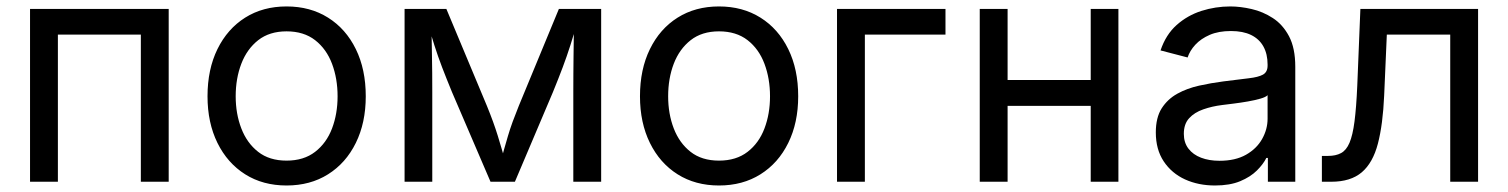

<svg xmlns="http://www.w3.org/2000/svg" viewBox="-20 -567 4705 599"><path d="M506.3 -539.1V0H419.4V-459H160.6V0H73.7V-539.1Z M874 11.7Q800.3 11.7 744.9 -23.2Q689.5 -58.1 658.4 -121.1Q627.4 -184.1 627.4 -266.6Q627.4 -350.6 658.4 -413.8Q689.5 -477.1 744.9 -512Q800.3 -546.9 874 -546.9Q947.8 -546.9 1003.4 -512Q1059.1 -477.1 1090.1 -413.8Q1121.1 -350.6 1121.1 -266.6Q1121.1 -184.1 1090.1 -121.1Q1059.1 -58.1 1003.4 -23.2Q947.8 11.7 874 11.7ZM874 -65.9Q927.7 -65.9 963.1 -93.3Q998.5 -120.6 1015.9 -166.3Q1033.2 -211.9 1033.2 -266.6Q1033.2 -321.8 1015.9 -367.9Q998.5 -414.1 963.1 -441.7Q927.7 -469.2 874 -469.2Q820.8 -469.2 785.6 -441.7Q750.5 -414.1 732.9 -368.2Q715.3 -322.3 715.3 -266.6Q715.3 -211.9 732.9 -166.3Q750.5 -120.6 785.4 -93.3Q820.3 -65.9 874 -65.9Z M1242.2 0V-539.1H1372.6L1499 -236.8Q1509.8 -210.4 1518.1 -187.5Q1526.4 -164.6 1533 -143.3Q1539.6 -122.1 1545.4 -101.8Q1551.3 -81.5 1557.1 -61H1541.5Q1546.9 -80.6 1552.5 -100.6Q1558.1 -120.6 1564.5 -142.1Q1570.8 -163.6 1579.3 -187Q1587.9 -210.4 1598.6 -236.8L1723.6 -539.1H1855.5V0H1768.6V-279.8Q1768.6 -309.1 1768.8 -336.7Q1769 -364.3 1769.3 -391.1Q1769.5 -418 1770 -445.3Q1770.5 -472.7 1771 -501.5H1782.2Q1770.5 -460.4 1759.5 -426Q1748.5 -391.6 1735.6 -357.2Q1722.7 -322.8 1705.1 -279.8L1586.4 0H1510.3L1390.1 -279.8Q1372.6 -322.3 1359.4 -356.7Q1346.2 -391.1 1335.2 -425.8Q1324.2 -460.4 1312.5 -501.5H1325.7Q1326.2 -476.1 1326.7 -449.5Q1327.1 -422.9 1327.6 -395.3Q1328.1 -367.7 1328.4 -338.9Q1328.6 -310.1 1328.6 -279.8V0Z M2223.1 11.7Q2149.4 11.7 2094 -23.2Q2038.6 -58.1 2007.6 -121.1Q1976.6 -184.1 1976.6 -266.6Q1976.6 -350.6 2007.6 -413.8Q2038.6 -477.1 2094 -512Q2149.4 -546.9 2223.1 -546.9Q2296.9 -546.9 2352.5 -512Q2408.2 -477.1 2439.2 -413.8Q2470.2 -350.6 2470.2 -266.6Q2470.2 -184.1 2439.2 -121.1Q2408.2 -58.1 2352.5 -23.2Q2296.9 11.7 2223.1 11.7ZM2223.1 -65.9Q2276.9 -65.9 2312.3 -93.3Q2347.7 -120.6 2365 -166.3Q2382.3 -211.9 2382.3 -266.6Q2382.3 -321.8 2365 -367.9Q2347.7 -414.1 2312.3 -441.7Q2276.9 -469.2 2223.1 -469.2Q2169.9 -469.2 2134.8 -441.7Q2099.6 -414.1 2082 -368.2Q2064.5 -322.3 2064.5 -266.6Q2064.5 -211.9 2082 -166.3Q2099.6 -120.6 2134.5 -93.3Q2169.4 -65.9 2223.1 -65.9Z M2929.7 -539.1V-459H2678.2V0H2591.3V-539.1Z M3402.3 -317.4V-236.8H3102.5V-317.4ZM3123.5 -539.1V0H3036.6V-539.1ZM3469.2 -539.1V0H3382.8V-539.1Z M3770.5 11.7Q3718.8 11.7 3677 -7.3Q3635.3 -26.4 3610.6 -63.5Q3585.9 -100.6 3585.9 -153.8Q3585.9 -200.2 3604.2 -229Q3622.6 -257.8 3653.1 -274.7Q3683.6 -291.5 3720.9 -299.8Q3758.3 -308.1 3796.4 -313Q3845.7 -319.3 3875.7 -322.8Q3905.8 -326.2 3920.2 -334.2Q3934.6 -342.3 3934.6 -362.3V-365.7Q3934.6 -398.4 3921.6 -421.9Q3908.7 -445.3 3883.3 -457.8Q3857.9 -470.2 3820.3 -470.2Q3781.7 -470.2 3754.2 -458.3Q3726.6 -446.3 3709.2 -427.5Q3691.9 -408.7 3685.1 -387.7L3600.6 -409.7Q3617.2 -459 3650.9 -489Q3684.6 -519 3728.3 -533Q3772 -546.9 3818.4 -546.9Q3849.6 -546.9 3884.8 -538.8Q3919.9 -530.8 3950.9 -510.7Q3981.9 -490.7 4001.5 -453.9Q4021 -417 4021 -358.9V0H3935.5V-74.2H3930.7Q3921.4 -55.2 3901.4 -35.2Q3881.3 -15.1 3849.1 -1.7Q3816.9 11.7 3770.5 11.7ZM3784.7 -65.4Q3834 -65.4 3867.2 -84.2Q3900.4 -103 3917.5 -133.3Q3934.6 -163.6 3934.6 -196.8V-270Q3929.2 -264.2 3912.4 -259.3Q3895.5 -254.4 3873.3 -250.5Q3851.1 -246.6 3829.3 -243.9Q3807.6 -241.2 3792.5 -239.3Q3761.2 -235.4 3733.9 -225.8Q3706.5 -216.3 3689.9 -198.2Q3673.3 -180.2 3673.3 -149.4Q3673.3 -122.1 3687.7 -103.3Q3702.1 -84.5 3727.1 -75Q3752 -65.4 3784.7 -65.4Z M4104 0V-80.6H4123.5Q4147.5 -80.6 4163.8 -89.4Q4180.2 -98.1 4190.2 -121.6Q4200.2 -145 4205.8 -188.2Q4211.4 -231.4 4214.4 -299.8L4224.1 -539.1H4591.3V0H4504.4V-459H4306.6L4298.3 -269Q4294.4 -179.2 4278.8 -119.1Q4263.2 -59.1 4228.5 -29.5Q4193.8 0 4133.3 0Z"/></svg>

Font: Inter 18pt
Style: Regular
Weight: 400
Designer: Rasmus Andersson
Foundry: rsms
Version: Version 4.001;git-66647c0bb